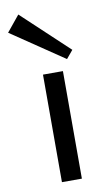

<svg xmlns="http://www.w3.org/2000/svg" viewBox="-123 -802 464 844"><g transform="rotate(-10 109.0 -379.5)"><path d="M83 0V-480H172V0ZM199 -529 -36 -688 22 -759 229 -565Z"/></g></svg>

Font: Zen Kaku Gothic New Medium
Style: Regular
Weight: 500
Designer: Yoshimichi Ohira
Foundry: Positype
Version: Version 1.002